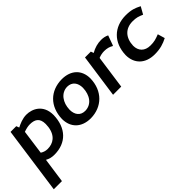

<svg xmlns="http://www.w3.org/2000/svg" viewBox="-8 -1115 1997 1997"><g transform="rotate(-45 990.5 -116.5)"><path d="M294 -395C364 -395 415 -371 415 -281C415 -268 414 -254 412 -238C396 -125 326 -82 246 -82C212 -82 187 -93 167 -106L204 -376C238 -388 268 -395 294 -395ZM539 -289C539 -443 425 -492 341 -492C283 -492 230 -467 194 -449L182 -481H98L-6 259H114L153 -15C184 2 212 10 254 10C427 10 535 -102 539 -289Z M802 -86C730 -86 695 -139 695 -209C697 -312 755 -395 846 -397C919 -397 955 -344 955 -273C952 -167 897 -87 802 -86ZM1079 -287C1079 -412 997 -492 861 -492C694 -490 576 -380 571 -197C571 -72 653 10 789 10C954 8 1075 -106 1079 -287Z M1440 -492C1389 -492 1339 -478 1290 -450L1279 -481H1193L1125 0H1245L1297 -370C1324 -381 1352 -387 1380 -387C1421 -387 1453 -378 1480 -361L1486 -363L1526 -473C1500 -486 1471 -492 1440 -492Z M1807 -397C1866 -397 1888 -388 1935 -368L1980 -448C1925 -476 1884 -492 1800 -492C1632 -491 1514 -381 1509 -198C1509 -72 1593 10 1730 10C1811 10 1866 -8 1922 -37L1899 -116C1846 -96 1822 -87 1763 -87C1679 -87 1633 -138 1633 -213C1637 -325 1700 -396 1807 -397Z"/></g></svg>

Font: Cantarell
Style: BoldOblique
Weight: 700
Italic angle: -8°
Designer: Dave Crossland
Version: Version 0.024